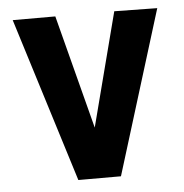

<svg xmlns="http://www.w3.org/2000/svg" viewBox="-43 -555 573 597"><g transform="rotate(-5 243.5 -256.5)"><path d="M178 0H311L469 -511L335 -513L243 -158L151 -513H18Z"/></g></svg>

Font: Vanilla Cream
Style: Bold
Weight: 700
Designer: Jeremy Tribby, Jinavaṁso
Foundry: Tribby Type
Version: Version 1.422;Glyphs 3.1.2 (3151)